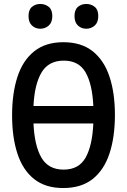

<svg xmlns="http://www.w3.org/2000/svg" viewBox="-20 -939 640 969"><path d="M299 10Q209 10 152 -35.5Q95 -81 68 -163.5Q41 -246 41 -357Q41 -468 68 -551Q95 -634 152.5 -680Q210 -726 300 -726Q390 -726 447.5 -680.5Q505 -635 532.5 -552.5Q560 -470 560 -359Q560 -247 532.5 -164Q505 -81 447.5 -35.5Q390 10 299 10ZM302 -633Q225 -633 189.5 -573Q154 -513 149 -404H451Q446 -514 412 -573.5Q378 -633 302 -633ZM301 -83Q378 -83 412 -143.5Q446 -204 451 -316H149Q154 -204 189 -143.5Q224 -83 301 -83ZM415 -794Q391 -794 373.5 -810Q356 -826 356 -858Q356 -890 373.5 -904.5Q391 -919 415 -919Q440 -919 458 -904.5Q476 -890 476 -858Q476 -826 458 -810Q440 -794 415 -794ZM183 -794Q159 -794 141.5 -810Q124 -826 124 -858Q124 -890 141.5 -904.5Q159 -919 183 -919Q208 -919 226 -904.5Q244 -890 244 -858Q244 -826 226 -810Q208 -794 183 -794Z"/></svg>

Font: Noto Sans Mono Medium
Style: Regular
Weight: 500
Designer: Monotype Design Team
Foundry: Monotype Imaging Inc.
Version: Version 2.014